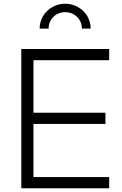

<svg xmlns="http://www.w3.org/2000/svg" viewBox="-20 -1007 653 1027"><path d="M94 -745H564V-685H159V-404H544V-344H159V-60H564V0H94ZM328 -987Q365 -987 396.5 -969.5Q428 -952 446.5 -921.5Q465 -891 465 -854H418Q418 -891 392 -916.5Q366 -942 328 -942Q291 -942 265.5 -916.5Q240 -891 240 -854H192Q192 -890 210 -920.5Q228 -951 259.5 -969Q291 -987 328 -987Z"/></svg>

Font: Eudoxus Sans Light
Style: Regular
Weight: 300
Designer: Stijn de Vries
Foundry: tokotype
Version: Version 2.005